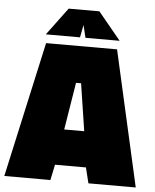

<svg xmlns="http://www.w3.org/2000/svg" viewBox="-62 -897 765 946"><g transform="rotate(5 320.0 -424.5)"><path d="M-5 0 143 -670H494L645 0H411L392 -77H239L223 0ZM307 -488 269 -254H368L332 -488ZM138 -713 239 -849H391L503 -713H334L319 -775L307 -713Z"/></g></svg>

Font: Titillium Web
Style: Black
Weight: 900
Version: Version 1.001;PS 35.000;hotconv 1.0.70;makeotf.lib2.5.55311